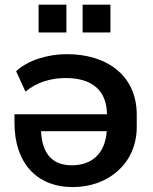

<svg xmlns="http://www.w3.org/2000/svg" viewBox="-20 -778 646 809"><path d="M261.7 -549.8C180.2 -549.8 97.2 -523.9 47.9 -478L87.4 -391.6C134.3 -432.1 196.3 -449.2 256.8 -449.2C363.8 -449.2 429.7 -400.9 430.7 -296.4H41V-260.3C41 -92.8 133.8 10.3 286.6 10.3C437.5 10.3 556.2 -90.3 556.2 -243.2V-294.9C556.2 -457.5 433.6 -549.8 261.7 -549.8ZM282.7 -81.5C202.6 -81.5 157.7 -127.9 152.8 -225.1H429.7C423.3 -130.9 366.7 -81.5 282.7 -81.5ZM445.3 -641.1V-758.3H328.1V-641.1ZM259.8 -641.1V-758.3H142.6V-641.1Z"/></svg>

Font: Winston SemiBold
Style: Regular
Weight: 600
Designer: Vernon Adams, Kim Jin-seong, David Berlow, Cristiano Sobral
Foundry: The Winston Project Authors
Version: Version 3.004